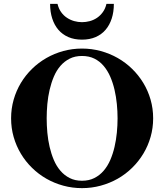

<svg xmlns="http://www.w3.org/2000/svg" viewBox="-20 -953 845 988"><path d="M768.1 -344.2Q768.1 -294.4 754.9 -248.3Q741.7 -202.1 717.5 -162.1Q693.4 -122.1 659.9 -89.4Q626.5 -56.6 585.7 -33.4Q544.9 -10.3 498.3 2.4Q451.7 15.1 401.9 15.1Q352.1 15.1 305.7 2.4Q259.3 -10.3 218.8 -33.4Q178.2 -56.6 144.8 -89.4Q111.3 -122.1 87.4 -162.1Q63.5 -202.1 50.3 -248Q37.1 -293.9 37.1 -344.2Q37.1 -394 50.3 -440.2Q63.5 -486.3 87.4 -526.1Q111.3 -565.9 144.8 -598.6Q178.2 -631.3 218.8 -654.5Q259.3 -677.7 305.7 -690.4Q352.1 -703.1 401.9 -703.1Q451.7 -703.1 498.3 -690.4Q544.9 -677.7 585.7 -654.5Q626.5 -631.3 659.9 -598.6Q693.4 -565.9 717.5 -526.1Q741.7 -486.3 754.9 -440.2Q768.1 -394 768.1 -344.2ZM585 -344.2Q585 -379.9 581.3 -417.7Q577.6 -455.6 569.3 -491.2Q561 -526.9 547.4 -558.3Q533.7 -589.8 513.4 -613.8Q493.2 -637.7 465.6 -651.4Q438 -665 401.9 -665Q365.7 -665 338.4 -651.1Q311 -637.2 290.8 -613.8Q270.5 -590.3 257.1 -558.6Q243.7 -526.9 235.4 -491.2Q227.1 -455.6 223.6 -417.7Q220.2 -379.9 220.2 -344.2Q220.2 -308.1 223.6 -270.3Q227.1 -232.4 235.4 -196.8Q243.7 -161.1 257.1 -129.6Q270.5 -98.1 290.8 -74.5Q311 -50.8 338.4 -36.9Q365.7 -22.9 401.9 -22.9Q438 -22.9 465.6 -36.9Q493.2 -50.8 513.4 -74.5Q533.7 -98.1 547.4 -129.6Q561 -161.1 569.3 -196.8Q577.6 -232.4 581.3 -270.3Q585 -308.1 585 -344.2ZM565.9 -933.1Q565.9 -891.6 554.9 -857.7Q543.9 -823.7 523.2 -799.6Q502.4 -775.4 471.9 -762.2Q441.4 -749 401.9 -749Q362.3 -749 331.8 -762.2Q301.3 -775.4 280.5 -799.6Q259.8 -823.7 248.8 -857.7Q237.8 -891.6 237.8 -933.1H275.9Q281.7 -908.7 294.4 -890.9Q307.1 -873 324.5 -861.6Q341.8 -850.1 361.8 -844.5Q381.8 -838.9 401.9 -838.9Q421.4 -838.9 441.7 -844.2Q461.9 -849.6 479 -861.1Q496.1 -872.6 509 -890.4Q522 -908.2 527.8 -933.1Z"/></svg>

Font: Tai Heritage Pro
Style: Bold
Weight: 700
Designer: Faah Baccam, Walt Agee, Victor Gaultney, Annie Olsen, Eric Hays
Foundry: SIL International
Version: Version 2.600